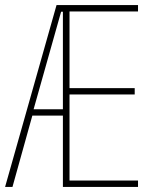

<svg xmlns="http://www.w3.org/2000/svg" viewBox="-20 -734 610 754"><path d="M522 0V-25H253V-363H509V-388H253V-689H522V-714H202L0 0H29L107 -280H227V0ZM112 -305 220 -688H227V-305Z"/></svg>

Font: Noto Sans Sinhala ExtraCondensed Thin
Style: Regular
Weight: 100
Width: 2
Designer: Jelle Bosma - Monotype Design Team
Foundry: Monotype Imaging Inc.
Version: Version 2.006